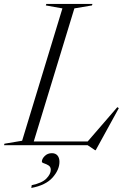

<svg xmlns="http://www.w3.org/2000/svg" viewBox="-62 -735 652 972"><path d="M314.5 -692.5 109 -19H382L532 -192.5L539.5 -187.5L422.5 25.5H419.5L381.5 0H-41.5L-39.5 -7.5L50 -22.5L254 -692.5L170 -707.5L172.5 -715H406L403.5 -707.5ZM150 83.5Q150 69 164.5 54.8Q179 40.5 200.5 40.5Q219 40.5 229 52.2Q239 64 239 84Q239 124.5 204.2 163.8Q169.5 203 96.5 216.5L98.5 202.5Q151 191.5 173 168.8Q195 146 195 125Q195 109.5 183.8 102.5Q172.5 95.5 161.2 92Q150 88.5 150 83.5Z"/></svg>

Font: Newsreader 72pt Light
Style: Italic
Weight: 300
Italic angle: -17°
Designer: Hugues Gentile
Foundry: Production Type
Version: Version 1.003; ttfautohint (v1.8.3)